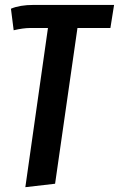

<svg xmlns="http://www.w3.org/2000/svg" viewBox="-20 -549 488 788"><path d="M448.2 -528.8 433.1 -434.1H297.9L206.1 205.1L84 219.2L176.8 -434.1H104Q75.7 -434.1 36.1 -424.8L24.9 -513.2Q61 -528.8 118.2 -528.8Z"/></svg>

Font: Fira Sans Compressed Medium
Style: Italic
Weight: 500
Width: 3
Italic angle: -8°
Designer: Carrois Corporate & Edenspiekermann AG
Foundry: Carrois Corporate GbR & Edenspiekermann AG
Version: Version 4.203;PS 004.203;hotconv 1.0.88;makeotf.lib2.5.64775